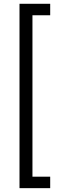

<svg xmlns="http://www.w3.org/2000/svg" viewBox="-20 -771 358 1014"><path d="M83 -751H245.1V-690.4H151.4V162.1H245.1V222.7H83Z"/></svg>

Font: Gidole
Style: Regular
Weight: 400
Version: Version 2.100; ttfautohint (v1.8.4.7-5d5b)